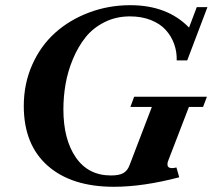

<svg xmlns="http://www.w3.org/2000/svg" viewBox="-20 -696 819 729"><path d="M412.6 13.2Q251.5 13.2 160.9 -66.9Q70.3 -147 70.3 -293.5Q70.3 -377.9 102.3 -450Q134.3 -522 189.2 -571.3Q244.1 -620.6 318.1 -648.4Q392.1 -676.3 474.6 -676.3Q615.2 -676.3 697.8 -591.3L727.1 -668.9H767.6L690.9 -466.8H650.9Q651.9 -499.5 641.1 -529.3Q630.4 -559.1 609.1 -582.5Q587.9 -606 552.7 -619.9Q517.6 -633.8 473.6 -633.8Q420.4 -633.8 376.7 -611.8Q333 -589.8 304.7 -554.2Q276.4 -518.6 256.8 -471.7Q237.3 -424.8 229 -377Q220.7 -329.1 220.7 -280.8Q220.7 -167 267.8 -98.4Q314.9 -29.8 401.4 -29.8Q433.1 -29.8 448.7 -39.1Q464.4 -48.3 471.7 -68.4L556.6 -290H475.1L489.3 -328.6H765.6L751 -290H697.3L620.6 -90.8Q611.8 -70.8 618.9 -62.5Q626 -54.2 649.9 -60.1L660.6 -22.9Q522.9 13.2 412.6 13.2Z"/></svg>

Font: Elstob 8pt
Style: Bold Italic
Weight: 700
Italic angle: -20°
Designer: Peter S. Baker
Version: Version 1.015